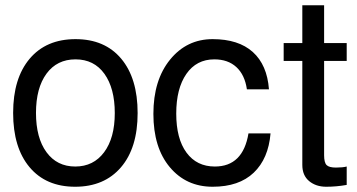

<svg xmlns="http://www.w3.org/2000/svg" viewBox="-20 -688 1360 731"><path d="M417 -257.5Q417 -352 377.5 -407Q338 -462 267.5 -462Q197 -462 157 -407.5Q117 -353 117 -258Q117 -163 157 -108.5Q197 -54 266.5 -54Q336 -54 376.5 -108.5Q417 -163 417 -257.5ZM30 -258Q30 -390 93 -464.5Q156 -539 267.5 -539Q379 -539 441.5 -464.5Q504 -390 504 -257.5Q504 -125 440.5 -51Q377 23 266 23Q155 23 92.5 -51.5Q30 -126 30 -258Z M1004 -348H920Q912 -403 880 -432.5Q848 -462 796 -462Q728 -462 689.5 -406.5Q651 -351 651 -255.5Q651 -160 690 -107Q729 -54 798 -54Q905 -54 926 -180H1010Q1002 -84 946 -30.5Q890 23 789.5 23Q689 23 626.5 -51.5Q564 -126 564 -254.5Q564 -383 627.5 -461Q691 -539 789.5 -539Q888 -539 942.5 -490Q997 -441 1004 -348Z M1300 -524V-456H1214V-97Q1214 -69 1223.5 -59.5Q1233 -50 1259 -50Q1285 -50 1300 -54V16Q1261 23 1222 23Q1183 23 1157 1.5Q1131 -20 1131 -60V-456H1060V-524H1131V-668H1214V-524Z"/></svg>

Font: Autonym
Style: Regular
Weight: 500
Version: Version 1.0.20131126